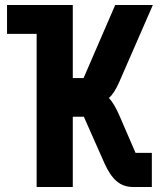

<svg xmlns="http://www.w3.org/2000/svg" viewBox="-20 -745 640 765"><path d="M8 -610V-725H270V-434H313L439 -725H589L455 -418Q435.5 -373.5 414 -354.5Q435 -332.5 456 -284L520 -136H585V0H509Q471.5 0 444.5 -23.2Q417.5 -46.5 396 -95L314 -280H270V0H126V-610Z"/></svg>

Font: JuliaMono Black
Style: Regular
Weight: 900
Monospace: yes
Designer: cormullion
Foundry: corm
Version: Version 0.054; ttfautohint (v1.8.4)